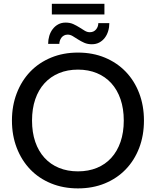

<svg xmlns="http://www.w3.org/2000/svg" viewBox="-20 -1010 842 1037"><path d="M757.5 -359Q757.5 -278.5 731.8 -211.2Q706 -144 659 -95.2Q612 -46.5 546.5 -19.5Q481 7.5 401 7.5Q321.5 7.5 255.8 -19.5Q190 -46.5 143.2 -95.2Q96.5 -144 70.5 -211.2Q44.5 -278.5 44.5 -359Q44.5 -439 70.5 -506.5Q96.5 -574 143.2 -622.8Q190 -671.5 255.8 -698.8Q321.5 -726 401 -726Q481 -726 546.5 -698.8Q612 -671.5 659 -622.8Q706 -574 731.8 -506.5Q757.5 -439 757.5 -359ZM648.5 -359Q648.5 -423 631 -474Q613.5 -525 581.2 -560.5Q549 -596 503.2 -615Q457.5 -634 401 -634Q344.5 -634 298.8 -615Q253 -596 220.5 -560.5Q188 -525 170.5 -474Q153 -423 153 -359Q153 -294.5 170.5 -243.8Q188 -193 220.5 -157.5Q253 -122 298.8 -103.2Q344.5 -84.5 401 -84.5Q457.5 -84.5 503.2 -103.2Q549 -122 581.2 -157.5Q613.5 -193 631 -243.8Q648.5 -294.5 648.5 -359ZM260 -989.5H544V-932H260ZM465 -836Q476.5 -836 485 -840.2Q493.5 -844.5 499.2 -851.5Q505 -858.5 508 -867.2Q511 -876 511 -885H570.5Q570.5 -862.5 564.2 -842Q558 -821.5 546 -805.8Q534 -790 516.5 -780.5Q499 -771 476 -771Q453 -771 435 -779Q417 -787 401.8 -796.8Q386.5 -806.5 373 -814.8Q359.5 -823 346 -823Q334.5 -823 326 -818.5Q317.5 -814 312 -806.8Q306.5 -799.5 303.5 -790.5Q300.5 -781.5 300.5 -773H240Q240 -795.5 246.2 -816.2Q252.5 -837 264.8 -853Q277 -869 294.5 -878.5Q312 -888 334.5 -888Q358 -888 376 -879.8Q394 -871.5 409.2 -861.8Q424.5 -852 437.8 -844Q451 -836 465 -836Z"/></svg>

Font: Lato 2
Style: Regular
Weight: 500
Designer: Lukasz Dziedzic with Adam Twardoch and Botio Nikoltchev
Foundry: tyPoland Lukasz Dziedzic
Version: Version 2.015; 2015-08-06; http://www.latofonts.com/